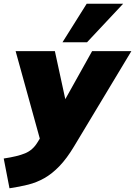

<svg xmlns="http://www.w3.org/2000/svg" viewBox="-71 -785 726 1032"><path d="M-20 227 -51 67Q23 56 64 39Q105 22 130 -19L143 -40L13 -510H224L280 -252L424 -510H635L327 2Q288 67 248.5 108Q209 149 167.5 172.5Q126 196 80 207.5Q34 219 -20 227ZM265 -558 395 -765H591L397 -558Z"/></svg>

Font: Mulish ExtraBlack
Style: Italic
Weight: 1000
Italic angle: -9°
Designer: Vernon Adams
Foundry: Vernon Adams
Version: Version 3.603; ttfautohint (v1.8.3)